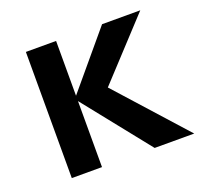

<svg xmlns="http://www.w3.org/2000/svg" viewBox="-90 -574 709 675"><g transform="rotate(-20 264.0 -236.0)"><path d="M183 -247V0H70V-472H183V-267L355 -472H498L298 -256L528 0H380Z"/></g></svg>

Font: Madhuban Medium
Style: Regular
Weight: 500
Designer: jaikishan Patel
Foundry: MagicType
Version: Version 1.000